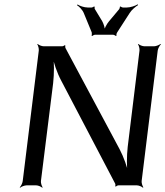

<svg xmlns="http://www.w3.org/2000/svg" viewBox="-20 -865 771 896"><path d="M641 -20 716 -629C717 -638 725 -653 731 -658L729 -660C723 -655 708 -649 699 -649H654C645 -649 630 -655 626 -660L624 -658C628 -653 632 -638 631 -629L576 -180C571 -137 571 -82 576 -51L580 -52C575 -83 557 -133 538 -169L286 -640C284 -643 284 -650 285 -653L282 -654C280 -652 274 -649 270 -649H184C175 -649 160 -655 156 -660L154 -658C158 -653 162 -638 161 -629L86 -20C85 -11 78 4 72 9L74 11C79 6 95 0 104 0H149C158 0 172 6 177 11L179 9C175 4 170 -11 171 -20L228 -477C233 -521 233 -577 228 -608L224 -607C229 -576 246 -525 266 -488L517 -9C519 -6 519 1 518 4L520 6C523 3 529 0 533 0H619C628 0 642 6 647 11L649 9C645 4 640 -11 641 -20ZM424 -703H507C511 -703 519 -699 521 -697L524 -699C522 -701 524 -710 527 -714L585 -804C594 -819 614 -835 624 -841L623 -845C612 -838 589 -830 572 -830H553C550 -830 544 -833 544 -835L539 -833C540 -831 538 -824 536 -822L489 -766C478 -753 467 -732 465 -720H469C471 -732 464 -753 457 -766L423 -822C421 -824 421 -831 422 -833L419 -835C417 -833 411 -830 408 -830H389C372 -830 351 -838 342 -844L339 -841C349 -835 365 -819 371 -804L408 -714C409 -710 409 -701 407 -699L411 -697C412 -699 420 -703 424 -703Z"/></svg>

Font: Gamestation Storm Oblique 
Style: Italic
Weight: 400
Designer: Jonas Hecksher
Foundry: Jonas Hecksher, Playtypeª, e-types AS
Version: Version 1.003